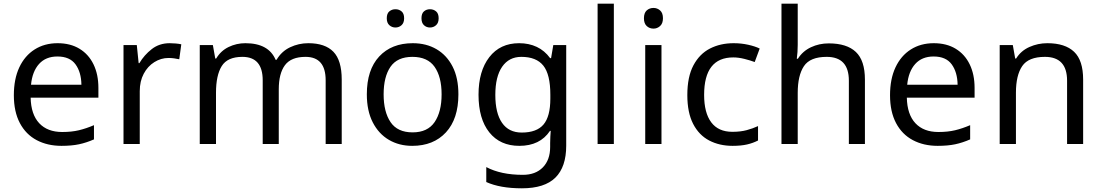

<svg xmlns="http://www.w3.org/2000/svg" viewBox="-20 -780 5968 1040"><path d="M292 -546Q361 -546 410.5 -516Q460 -486 486.5 -431.5Q513 -377 513 -304V-251H146Q148 -160 192.5 -112.5Q237 -65 317 -65Q368 -65 407.5 -74.5Q447 -84 489 -102V-25Q448 -7 408 1.5Q368 10 313 10Q237 10 178.5 -21Q120 -52 87.5 -113.5Q55 -175 55 -264Q55 -352 84.5 -415Q114 -478 167.5 -512Q221 -546 292 -546ZM291 -474Q228 -474 191.5 -433.5Q155 -393 148 -321H421Q420 -389 389 -431.5Q358 -474 291 -474Z M899 -546Q914 -546 931.5 -544.5Q949 -543 962 -540L951 -459Q938 -462 922.5 -464Q907 -466 893 -466Q852 -466 816 -443.5Q780 -421 758.5 -380.5Q737 -340 737 -286V0H649V-536H721L731 -438H735Q761 -482 802 -514Q843 -546 899 -546Z M1650 -546Q1741 -546 1786 -499.5Q1831 -453 1831 -349V0H1744V-345Q1744 -472 1635 -472Q1557 -472 1523.5 -427Q1490 -382 1490 -296V0H1403V-345Q1403 -472 1293 -472Q1212 -472 1181 -422Q1150 -372 1150 -278V0H1062V-536H1133L1146 -463H1151Q1176 -505 1218.5 -525.5Q1261 -546 1309 -546Q1435 -546 1473 -456H1478Q1505 -502 1551.5 -524Q1598 -546 1650 -546Z M2463 -269Q2463 -136 2395.5 -63Q2328 10 2213 10Q2142 10 2086.5 -22.5Q2031 -55 1999 -117.5Q1967 -180 1967 -269Q1967 -402 2034 -474Q2101 -546 2216 -546Q2289 -546 2344.5 -513.5Q2400 -481 2431.5 -419.5Q2463 -358 2463 -269ZM2058 -269Q2058 -174 2095.5 -118.5Q2133 -63 2215 -63Q2296 -63 2334 -118.5Q2372 -174 2372 -269Q2372 -364 2334 -418Q2296 -472 2214 -472Q2132 -472 2095 -418Q2058 -364 2058 -269ZM2075 -681Q2075 -707 2089 -718.5Q2103 -730 2122 -730Q2141 -730 2155 -718.5Q2169 -707 2169 -681Q2169 -656 2155 -643.5Q2141 -631 2122 -631Q2103 -631 2089 -643.5Q2075 -656 2075 -681ZM2263 -681Q2263 -707 2276.5 -718.5Q2290 -730 2309 -730Q2328 -730 2342 -718.5Q2356 -707 2356 -681Q2356 -656 2342 -643.5Q2328 -631 2309 -631Q2290 -631 2276.5 -643.5Q2263 -656 2263 -681Z M2792 -546Q2845 -546 2887.5 -526Q2930 -506 2960 -465H2965L2977 -536H3047V9Q3047 124 2988.5 182Q2930 240 2807 240Q2689 240 2614 206V125Q2693 167 2812 167Q2881 167 2920.5 126.5Q2960 86 2960 16V-5Q2960 -17 2961 -39.5Q2962 -62 2963 -71H2959Q2905 10 2793 10Q2689 10 2630.5 -63Q2572 -136 2572 -267Q2572 -395 2630.5 -470.5Q2689 -546 2792 -546ZM2804 -472Q2737 -472 2700 -418.5Q2663 -365 2663 -266Q2663 -167 2699.5 -114.5Q2736 -62 2806 -62Q2887 -62 2924 -105.5Q2961 -149 2961 -246V-267Q2961 -377 2923 -424.5Q2885 -472 2804 -472Z M3305 0H3217V-760H3305Z M3520 -737Q3540 -737 3555.5 -723.5Q3571 -710 3571 -681Q3571 -653 3555.5 -639Q3540 -625 3520 -625Q3498 -625 3483 -639Q3468 -653 3468 -681Q3468 -710 3483 -723.5Q3498 -737 3520 -737ZM3563 -536V0H3475V-536Z M3948 10Q3877 10 3821.5 -19Q3766 -48 3734.5 -109Q3703 -170 3703 -265Q3703 -364 3736 -426Q3769 -488 3825.5 -517Q3882 -546 3954 -546Q3995 -546 4033 -537.5Q4071 -529 4095 -517L4068 -444Q4044 -453 4012 -461Q3980 -469 3952 -469Q3794 -469 3794 -266Q3794 -169 3832.5 -117.5Q3871 -66 3947 -66Q3991 -66 4024.5 -75Q4058 -84 4086 -97V-19Q4059 -5 4026.5 2.5Q3994 10 3948 10Z M4301 -537Q4301 -497 4296 -462H4302Q4328 -503 4372.5 -524Q4417 -545 4469 -545Q4567 -545 4616 -498.5Q4665 -452 4665 -349V0H4578V-343Q4578 -472 4458 -472Q4368 -472 4334.5 -421.5Q4301 -371 4301 -277V0H4213V-760H4301Z M5038 -546Q5107 -546 5156.5 -516Q5206 -486 5232.5 -431.5Q5259 -377 5259 -304V-251H4892Q4894 -160 4938.5 -112.5Q4983 -65 5063 -65Q5114 -65 5153.5 -74.5Q5193 -84 5235 -102V-25Q5194 -7 5154 1.5Q5114 10 5059 10Q4983 10 4924.5 -21Q4866 -52 4833.5 -113.5Q4801 -175 4801 -264Q4801 -352 4830.5 -415Q4860 -478 4913.5 -512Q4967 -546 5038 -546ZM5037 -474Q4974 -474 4937.5 -433.5Q4901 -393 4894 -321H5167Q5166 -389 5135 -431.5Q5104 -474 5037 -474Z M5653 -546Q5749 -546 5798 -499.5Q5847 -453 5847 -349V0H5760V-343Q5760 -472 5640 -472Q5551 -472 5517 -422Q5483 -372 5483 -278V0H5395V-536H5466L5479 -463H5484Q5510 -505 5556 -525.5Q5602 -546 5653 -546Z"/></svg>

Font: Noto Sans Hebrew Droid SemiBold
Style: Regular
Weight: 600
Designer: Monotype Design Team
Foundry: Monotype Imaging Inc.
Version: Version 1.100; ttfautohint (v1.8.4.7-5d5b)